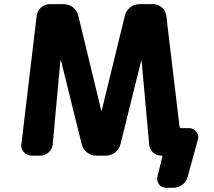

<svg xmlns="http://www.w3.org/2000/svg" viewBox="-20 -775 1040 933"><path d="M789.1 137.7Q766.6 137.7 752.9 121.1Q744.1 108.4 744.1 93.8Q744.1 87.9 745.1 82L768.6 -11.7Q770.5 -18.6 763.7 -18.6Q741.2 -18.6 724.1 -33.7Q707 -48.8 705.1 -71.3L668 -479.5Q668 -480.5 667 -480.5Q666 -480.5 666 -479.5L565.4 -74.2Q559.6 -49.8 539.6 -34.2Q519.5 -18.6 494.1 -18.6H448.2Q422.9 -18.6 402.8 -34.2Q382.8 -49.8 377 -74.2L276.4 -480.5Q275.4 -481.4 274.4 -481Q273.4 -480.5 273.4 -479.5L236.3 -75.2Q235.4 -59.6 226.6 -46.4Q217.8 -33.2 203.6 -25.9Q189.5 -18.6 173.8 -18.6H134.8Q111.3 -18.6 96.7 -35.2Q83 -49.8 83 -68.4Q83 -72.3 84 -75.2L158.2 -698.2Q161.1 -722.7 179.7 -738.8Q198.2 -754.9 222.7 -754.9H289.1Q314.5 -754.9 334.5 -739.3Q354.5 -723.6 360.4 -699.2L471.7 -239.3Q471.7 -237.3 473.1 -237.3Q474.6 -237.3 474.6 -239.3L586.9 -699.2Q592.8 -723.6 612.8 -739.3Q632.8 -754.9 658.2 -754.9H723.6Q748 -754.9 766.6 -738.8Q785.2 -722.7 788.1 -698.2L852.5 -159.2Q853.5 -152.3 861.3 -152.3H898.4Q920.9 -152.3 933.6 -134.8Q943.4 -123 943.4 -109.4Q943.4 -102.5 941.4 -96.7L892.6 82Q886.7 107.4 866.2 122.6Q845.7 137.7 820.3 137.7Z"/></svg>

Font: Rounded Mgen+ 1m bold
Style: Bold
Weight: 700
Designer: [Source Han Sans]
Ryoko NISHIZUKA  (kana & ideographs); Paul D. Hunt (Latin, Greek & Cyrillic); Wenlong ZHANG  (bopomofo
Version: Version 1.059.20150602